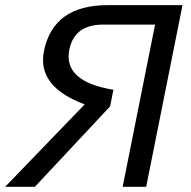

<svg xmlns="http://www.w3.org/2000/svg" viewBox="-77 -718 734 738"><path d="M394.5 0 519 -623.5H319.8Q208.5 -623.5 189.5 -526.9Q165 -404.8 358.9 -373L346.2 -309.1L57.1 0H-57.1L248.5 -316.9Q64.9 -384.8 91.8 -521Q127.4 -698.2 336.4 -698.2H624.5L484.9 0Z"/></svg>

Font: Sansation
Style: Italic
Weight: 400
Designer: Bernd Montag
Version: Version 1.301